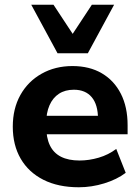

<svg xmlns="http://www.w3.org/2000/svg" viewBox="-20 -780 589 811"><path d="M313 11Q226 11 163.5 -20.5Q101 -52 67.5 -109.5Q34 -167 34 -245Q34 -321 66 -378.5Q98 -436 155.5 -468.5Q213 -501 286 -501Q358 -501 410 -470.5Q462 -440 490.5 -384Q519 -328 519 -251V-213H158V-291H410L394 -277Q394 -338 367.5 -369.5Q341 -401 292 -401Q255 -401 229 -384Q203 -367 189 -335Q175 -303 175 -258V-250Q175 -199 190.5 -166.5Q206 -134 237.5 -118Q269 -102 316 -102Q356 -102 397 -114Q438 -126 471 -151L511 -50Q474 -22 420.5 -5.5Q367 11 313 11ZM223 -555 112 -760H206L287 -637L368 -760H462L351 -555Z"/></svg>

Font: Nunito Sans 12pt ExtraBold
Style: Regular
Weight: 800
Designer: Vernon Adams
Foundry: Vernon Adams
Version: Version 3.101;gftools[0.9.27]